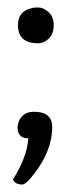

<svg xmlns="http://www.w3.org/2000/svg" viewBox="-20 -381 201 509"><path d="M80.6 -266.3Q27.6 -266.3 27.6 -314.3Q27.6 -351 63.3 -359.2Q68.4 -361.2 81.6 -361.2Q94.9 -361.2 108.7 -349Q122.4 -336.7 122.4 -314.3Q122.4 -291.8 109.7 -279.1Q96.9 -266.3 80.6 -266.3ZM70.4 -84.7Q118.4 -84.7 118.4 -43.9Q118.4 17.3 71.4 78.6Q49 108.2 38.8 108.2Q20.4 108.2 14.3 94.9Q52 34.7 55.1 -14.3Q26.5 -14.3 26.5 -43.9Q27.6 -61.2 38.8 -73Q50 -84.7 70.4 -84.7Z"/></svg>

Font: Suravaram
Style: Regular
Weight: 400
Designer: Purushoth Kumar Guthula
Foundry: SiliconAndhra, USA.
Version: Version 1.0.4; ttfautohint (v1.2.42-39fb)